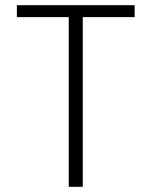

<svg xmlns="http://www.w3.org/2000/svg" viewBox="-20 -720 584 740"><path d="M245 -654H45V-700H499V-654H299V0H245Z"/></svg>

Font: Niramit ExtraLight
Style: Regular
Weight: 200
Designer: Katatrad Aksorn Co.,Ltd.
Foundry: Cadson Demak Co.,Ltd.
Version: Version 1.000; ttfautohint (v1.6)